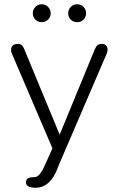

<svg xmlns="http://www.w3.org/2000/svg" viewBox="-20 -698 557 901"><path d="M143 133Q155 133 167 118.5Q179 104 192 74L197 63L226 -2L36 -446Q32 -454 32 -464Q32 -477 40 -484.5Q48 -492 63 -492Q75 -492 82 -486Q89 -480 94 -467L260 -66L425 -467Q431 -481 438 -486.5Q445 -492 458 -492Q471 -492 478 -484.5Q485 -477 485 -465Q485 -459 481 -447L255 79L252 87Q217 183 147 183Q102 183 102 158Q102 143 113 138Q124 133 143 133ZM134 -636Q134 -653 146 -665.5Q158 -678 176 -678Q193 -678 205.5 -665.5Q218 -653 218 -636Q218 -618 205.5 -606Q193 -594 176 -594Q158 -594 146 -606Q134 -618 134 -636ZM300 -636Q300 -653 312 -665.5Q324 -678 342 -678Q360 -678 372 -665.5Q384 -653 384 -636Q384 -618 372 -606Q360 -594 342 -594Q324 -594 312 -606Q300 -618 300 -636Z"/></svg>

Font: SN Pro Light
Style: Regular
Weight: 300
Designer: Tobias Whetton
Foundry: Supernotes
Version: Version 1.002